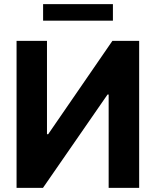

<svg xmlns="http://www.w3.org/2000/svg" viewBox="-20 -904 749 924"><path d="M206.1 -707.2V-258.2H211.9L520.8 -707.2H649.7V0H502.9V-449.2H497.6L186.9 0H59.7V-707.2ZM523.4 -804.5H187.4V-884H523.4Z"/></svg>

Font: Pretendard Variable
Style: Regular
Weight: 400
Designer: Base glyphs from Inter by Rasmus Andersson; Hangul glyphs from Noto Sans CJK(Source Han Sans) by Jang Soo-young and Kang
Foundry: Kil Hyung-jin
Version: Version 1.100;FEAKit 1.0